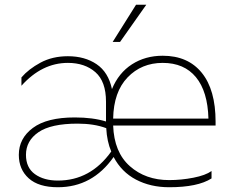

<svg xmlns="http://www.w3.org/2000/svg" viewBox="-20 -776 987 806"><path d="M223 -18Q360 -18 447 -140Q429 -182 426 -238Q375 -257 306 -257Q194 -257 141.5 -221Q89 -185 89 -126Q89 -72 126.5 -45Q164 -18 223 -18ZM425 -349Q425 -434 380.5 -473Q336 -512 265 -512Q156 -512 70 -416V-451Q100 -486 150 -513Q200 -540 265 -540Q336 -540 385.5 -506.5Q435 -473 450 -402Q478 -470 534 -506Q590 -542 663 -542Q769 -542 827 -470.5Q885 -399 885 -265V-249H455Q459 -137 525 -78.5Q591 -20 690 -20Q741 -20 792 -30Q843 -40 868 -58V-27Q810 10 690 10Q612 10 551 -22Q490 -54 457 -117Q368 10 223 10Q142 10 100.5 -27.5Q59 -65 59 -126Q59 -195 118 -239Q177 -283 294 -283Q370 -283 425 -266ZM663 -512Q574 -512 515.5 -451Q457 -390 455 -278H855Q852 -392 802.5 -452Q753 -512 663 -512ZM551 -756H594L484 -600H453Z"/></svg>

Font: Roundo ExtraLight
Style: Regular
Weight: 250
Designer: Namrata Goyal (Gurmukhi), Shiva Nallaperumal (Latin)
Foundry: Indian Type Foundry
Version: Version 1.000;PS 1.0;hotconv 1.0.88;makeotf.lib2.5.647800